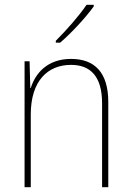

<svg xmlns="http://www.w3.org/2000/svg" viewBox="-20 -785 553 805"><path d="M373 -758V-765H343C312 -719 259 -659 214 -614V-606H232C280 -647 339 -711 373 -758ZM278 -538C178 -538 128 -477 109 -416H107L104 -528H83V0H109V-305C109 -446 180 -513 278 -513C359 -513 408 -465 408 -352V0H434V-357C434 -481 377 -538 278 -538Z"/></svg>

Font: Noto Sans Lao SemiCondensed Thin
Style: Regular
Weight: 100
Width: 4
Designer: Monotype Design Team
Foundry: Monotype Imaging Inc.
Version: Version 2.003